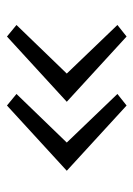

<svg xmlns="http://www.w3.org/2000/svg" viewBox="66 -516 392 565"><g transform="rotate(90 262.5 -233.0)"><path d="M279 -233 87 -57 53 -85 196 -233 53 -382 87 -409ZM482 -233 290 -57 256 -85 399 -233 256 -382 290 -409Z"/></g></svg>

Font: Ysabeau SC Semilight
Style: Regular
Weight: 300
Designer: Christian Thalmann (Catharsis Fonts)
Version: Version 0.003